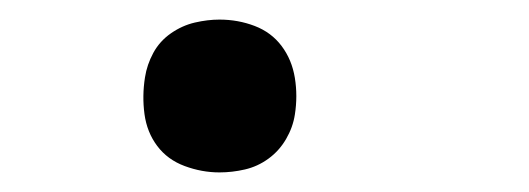

<svg xmlns="http://www.w3.org/2000/svg" viewBox="-20 -168 540 196"><path d="M204 8Q186 8 168.5 1.5Q151 -5 140.5 -19Q130 -33 127.5 -51.5Q125 -70 128 -89Q130 -102 136.5 -114Q143 -126 154.5 -134Q166 -142 179 -145Q192 -148 204 -148Q223 -148 240 -141.5Q257 -135 267.5 -121Q278 -107 281 -88.5Q284 -70 281 -51Q279 -38 272 -26Q265 -14 254 -6Q243 2 230 5Q217 8 204 8Z"/></svg>

Font: iosevka_custom_sans_ss08
Style: Italic
Weight: 400
Italic angle: -10°
Designer: Belleve Invis
Foundry: Belleve Invis
Version: Version 10.3.0; ttfautohint (v1.8.3)